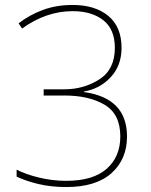

<svg xmlns="http://www.w3.org/2000/svg" viewBox="-20 -744 610 774"><path d="M470 -551Q470 -636 416.5 -680Q363 -724 273 -724Q207 -724 153 -704Q99 -684 55 -650L69 -629Q166 -699 273 -699Q350 -699 396.5 -662.5Q443 -626 443 -551Q443 -464 380.5 -424Q318 -384 239 -384H156V-359H239Q339 -359 402 -321.5Q465 -284 465 -194Q465 -112 410 -63.5Q355 -15 247 -15Q192 -15 138 -28Q84 -41 47 -60V-32Q85 -14 135.5 -2Q186 10 247 10Q367 10 429.5 -46Q492 -102 492 -194Q492 -349 318 -373V-375Q383 -386 426.5 -433Q470 -480 470 -551Z"/></svg>

Font: Noto Sans UI Thin
Style: Regular
Weight: 250
Designer: Monotype Design Team
Foundry: Monotype Imaging Inc.
Version: Version 1.901